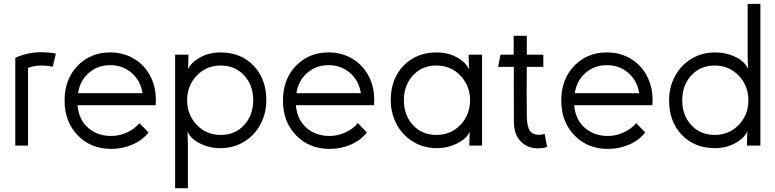

<svg xmlns="http://www.w3.org/2000/svg" viewBox="-20 -753 4008 993"><path d="M252.9 -408.2Q223.1 -414.1 196.8 -414.1Q156.7 -414.1 125 -401.9V0H59.1V-454.1Q123.5 -482.9 191.9 -482.9Q234.4 -482.9 269 -476.1Z M748 -67.9Q715.8 -26.9 664.3 -4.9Q612.8 17.1 555.2 17.1Q449.7 17.1 381.8 -53.2Q314 -123.5 314 -232.9Q314 -343.3 381.1 -412.6Q448.2 -481.9 549.8 -481.9Q616.2 -481.9 669.9 -451.2Q723.6 -420.4 754.6 -364.5Q785.6 -308.6 786.1 -237.8Q786.1 -217.8 785.2 -209H380.9Q387.2 -133.8 435.8 -91.8Q484.4 -49.8 555.2 -49.8Q596.7 -49.8 637 -68.1Q677.2 -86.4 701.2 -116.2ZM383.8 -271H716.8Q707.5 -335.4 661.1 -375.7Q614.7 -416 549.8 -416Q485.4 -416 439.2 -375.7Q393.1 -335.4 383.8 -271Z M1121.6 -55.2Q1195.8 -55.2 1242.7 -106.2Q1289.6 -157.2 1289.6 -234.9Q1289.6 -312 1242.7 -363Q1195.8 -414.1 1121.6 -414.1Q1046.9 -414.1 997.3 -361.8Q947.8 -309.6 947.8 -234.9Q947.8 -159.7 997.3 -107.4Q1046.9 -55.2 1121.6 -55.2ZM885.7 220.2V-470.2H954.6V-459L952.6 -395Q968.3 -430.2 1015.1 -456.1Q1062 -481.9 1119.6 -481.9Q1226.1 -481.9 1291.7 -413.1Q1357.4 -344.2 1357.4 -234.9Q1357.4 -167 1327.1 -110.1Q1296.9 -53.2 1242.2 -20Q1187.5 13.2 1119.6 13.2Q1062 13.2 1013.4 -11.5Q964.8 -36.1 949.7 -73.2L951.7 -8.8V220.2Z M1877.4 -67.9Q1845.2 -26.9 1793.7 -4.9Q1742.2 17.1 1684.6 17.1Q1579.1 17.1 1511.2 -53.2Q1443.4 -123.5 1443.4 -232.9Q1443.4 -343.3 1510.5 -412.6Q1577.6 -481.9 1679.2 -481.9Q1745.6 -481.9 1799.3 -451.2Q1853 -420.4 1884 -364.5Q1915 -308.6 1915.5 -237.8Q1915.5 -217.8 1914.6 -209H1510.3Q1516.6 -133.8 1565.2 -91.8Q1613.8 -49.8 1684.6 -49.8Q1726.1 -49.8 1766.4 -68.1Q1806.6 -86.4 1830.6 -116.2ZM1513.2 -271H1846.2Q1836.9 -335.4 1790.5 -375.7Q1744.1 -416 1679.2 -416Q1614.7 -416 1568.6 -375.7Q1522.5 -335.4 1513.2 -271Z M2236.8 -55.2Q2312 -55.2 2361.6 -107.4Q2411.1 -159.7 2411.1 -234.9Q2411.1 -309.6 2361.3 -361.8Q2311.5 -414.1 2236.8 -414.1Q2162.6 -414.1 2115.7 -363Q2068.8 -312 2068.8 -234.9Q2068.8 -157.2 2115.7 -106.2Q2162.6 -55.2 2236.8 -55.2ZM2001 -234.9Q2001 -345.2 2067.4 -413.6Q2133.8 -481.9 2238.8 -481.9Q2296.9 -481.9 2343.5 -456.3Q2390.1 -430.7 2405.8 -394L2403.8 -458V-470.2H2473.1V0H2407.2V-7.8L2409.2 -71.8Q2394 -36.1 2344.7 -11.5Q2295.4 13.2 2238.8 13.2Q2169.9 13.2 2114.7 -21.2Q2059.6 -55.7 2030.3 -112.1Q2001 -168.5 2001 -234.9Z M2761.7 14.2Q2708.5 14.2 2673.1 -21.7Q2637.7 -57.6 2637.7 -123Q2637.7 -171.4 2637.5 -229.7Q2637.2 -288.1 2637.2 -327.1Q2637.2 -366.2 2637.7 -407.2H2555.7L2568.8 -470.2H2636.7V-567.9H2704.6V-470.2H2790V-407.2H2704.6Q2703.1 -282.2 2704.6 -157.2Q2704.6 -134.8 2706.8 -118.7Q2709 -102.5 2714.8 -87.4Q2720.7 -72.3 2733.2 -64.5Q2745.6 -56.6 2763.7 -56.2Q2773.9 -54.7 2796.9 -60.1L2809.6 6.8Q2787.1 14.2 2761.7 14.2Z M3316.9 -67.9Q3284.7 -26.9 3233.2 -4.9Q3181.6 17.1 3124 17.1Q3018.6 17.1 2950.7 -53.2Q2882.8 -123.5 2882.8 -232.9Q2882.8 -343.3 2950 -412.6Q3017.1 -481.9 3118.7 -481.9Q3185.1 -481.9 3238.8 -451.2Q3292.5 -420.4 3323.5 -364.5Q3354.5 -308.6 3355 -237.8Q3355 -217.8 3354 -209H2949.7Q2956.1 -133.8 3004.6 -91.8Q3053.2 -49.8 3124 -49.8Q3165.5 -49.8 3205.8 -68.1Q3246.1 -86.4 3270 -116.2ZM2952.6 -271H3285.6Q3276.4 -335.4 3230 -375.7Q3183.6 -416 3118.7 -416Q3054.2 -416 3008.1 -375.7Q2961.9 -335.4 2952.6 -271Z M3676.3 -414.1Q3602.1 -414.1 3555.2 -363Q3508.3 -312 3508.3 -233.9Q3508.3 -157.2 3555.2 -106.2Q3602.1 -55.2 3676.3 -55.2Q3751 -55.2 3800.8 -107.2Q3850.6 -159.2 3850.6 -233.9Q3850.6 -309.1 3800.8 -361.6Q3751 -414.1 3676.3 -414.1ZM3440.4 -233.9Q3440.4 -301.8 3470.7 -358.6Q3501 -415.5 3555.7 -448.7Q3610.4 -481.9 3678.2 -481.9Q3735.8 -481.9 3784.7 -457.8Q3833.5 -433.6 3848.6 -397L3846.7 -460V-732.9H3912.6V0H3843.3V-9.8L3845.2 -74.2Q3829.6 -38.6 3782.7 -12.7Q3735.8 13.2 3678.2 13.2Q3571.8 13.2 3506.1 -55.7Q3440.4 -124.5 3440.4 -233.9Z"/></svg>

Font: Kreadon
Style: Regular
Weight: 400
Designer: kohakuno
Foundry: StudioGnu
Version: Version 1.000;Glyphs 3.1.2 (3151)